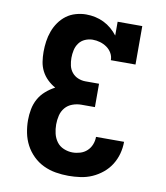

<svg xmlns="http://www.w3.org/2000/svg" viewBox="-84 -813 768 890"><g transform="rotate(10 300.0 -367.5)"><path d="M298 8Q268 8 238 3Q208 -2 180.5 -15Q153 -28 131 -49.5Q109 -71 95 -97.5Q81 -124 75 -154Q69 -184 69 -214Q69 -240 74 -266Q79 -292 91.5 -314.5Q104 -337 124 -354.5Q144 -372 167 -384Q147 -395 130 -411.5Q113 -428 102.5 -448.5Q92 -469 88.5 -492Q85 -515 85 -538Q85 -563 88.5 -587.5Q92 -612 100.5 -635.5Q109 -659 123.5 -679.5Q138 -700 157.5 -714.5Q177 -729 201.5 -736Q226 -743 250 -743Q272 -743 293 -738.5Q314 -734 333.5 -724.5Q353 -715 369.5 -701Q386 -687 399 -670V-735H515V-554H399Q399 -572 390 -587.5Q381 -603 366.5 -613Q352 -623 335 -628Q318 -633 300 -633Q282 -633 264.5 -625.5Q247 -618 236 -603Q225 -588 221 -569.5Q217 -551 217 -533Q217 -515 221 -497Q225 -479 236.5 -465Q248 -451 265 -444Q282 -437 300 -437H364V-327H300Q279 -327 258.5 -319.5Q238 -312 224.5 -296Q211 -280 206 -259Q201 -238 201 -217Q201 -195 206 -174Q211 -153 223.5 -136Q236 -119 256.5 -110.5Q277 -102 298 -102Q316 -102 334 -107.5Q352 -113 365.5 -125.5Q379 -138 386 -155.5Q393 -173 393 -192H525Q525 -163 517.5 -135.5Q510 -108 495 -84Q480 -60 457.5 -41.5Q435 -23 409 -11.5Q383 0 354.5 4Q326 8 298 8Z"/></g></svg>

Font: Iosevka Etoile Extrabold
Style: Regular
Weight: 800
Designer: Belleve Invis
Foundry: Belleve Invis
Version: Version 22.1.2; ttfautohint (v1.8.4)